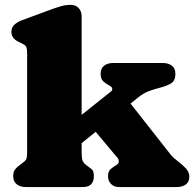

<svg xmlns="http://www.w3.org/2000/svg" viewBox="-20 -754 783 774"><path d="M314 0H83Q62 0 47.6 -11Q33.2 -22 33.2 -44.4Q33.2 -61 40.8 -71Q48.3 -81.1 61 -89.8Q74.7 -99.6 80.6 -105.2Q86.4 -110.8 87.9 -119.1Q89.4 -127.4 89.4 -144V-536.6Q89.4 -554.7 86.7 -562.5Q84 -570.3 76.4 -574.5Q68.8 -578.6 53.7 -585.9Q41.5 -591.8 33.7 -601.6Q25.9 -611.3 25.9 -625Q25.9 -644.5 39.1 -655.5Q52.2 -666.5 68.4 -672.4L183.1 -714.8Q203.1 -722.2 223.6 -728.3Q244.1 -734.4 265.1 -734.4Q285.6 -734.4 297.4 -721.2Q309.1 -708 309.1 -688V-291L419.4 -378.9Q423.3 -381.8 428 -385.7Q432.6 -389.6 432.6 -394.5Q432.6 -403.3 420.9 -409.2Q409.2 -415 397.5 -425Q385.7 -435.1 385.7 -456.1Q385.7 -479 400.1 -489.5Q414.6 -500 435.5 -500H637.2Q658.2 -500 672.6 -489.5Q687 -479 687 -456.1Q687 -428.2 669.2 -417.7Q651.4 -407.2 628.4 -401.4Q601.1 -394.5 579.1 -386.2Q557.1 -377.9 534.7 -359.4L506.3 -336.4L667.5 -131.3Q678.2 -118.2 696 -104.7Q713.9 -91.3 728.5 -76.2Q743.2 -61 743.2 -42Q743.2 -20 728.5 -10Q713.9 0 693.8 0H460Q439.9 0 427.7 -12.2Q415.5 -24.4 415.5 -44.4Q415.5 -63.5 426.5 -72.8Q437.5 -82 448.2 -88.1Q459 -94.2 459 -103Q459 -111.3 453.9 -117.7Q448.7 -124 443.8 -129.4L365.7 -222.7L309.1 -176.8V-147Q309.1 -131.3 310.5 -116.2Q312 -101.1 325.7 -89.8Q339.8 -79.1 349.1 -72.3Q358.4 -65.4 358.4 -44.4Q358.4 0 314 0Z"/></svg>

Font: Caprasimo
Style: Regular
Weight: 400
Designer: The DocRepair Project, Phaedra Charles, Flavia Zimbardi
Foundry: Google
Version: Version 1.001